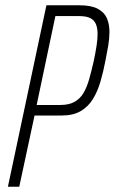

<svg xmlns="http://www.w3.org/2000/svg" viewBox="-20 -708 435 728"><path d="M10 0 156 -688H281Q326 -688 351 -674.5Q376 -661 385.5 -638.5Q395 -616 395 -587Q395 -562 390.5 -535.5Q386 -509 380 -479Q372 -437 361 -399Q350 -361 332 -332Q314 -303 285.5 -286.5Q257 -270 214 -270H111L53 0ZM119 -310H209Q241 -310 262 -321.5Q283 -333 296 -354.5Q309 -376 318 -407.5Q327 -439 336 -479Q342 -508 346 -533.5Q350 -559 350 -579Q350 -602 343.5 -617Q337 -632 322 -639.5Q307 -647 280 -647H190Z"/></svg>

Font: Saira ExtraCondensed ExtraLight
Style: Italic
Weight: 250
Width: 2
Italic angle: -12°
Designer: Hector Gatti with collaboration of the Omnibus-Type team
Foundry: Omnibus-Type
Version: Version 1.101